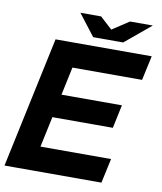

<svg xmlns="http://www.w3.org/2000/svg" viewBox="-99 -921 837 995"><g transform="rotate(10 319.5 -424.0)"><path d="M-7 0 140 -690H279L132 0ZM55 0 83 -129H531L503 0ZM117 -290 143 -413H538L512 -290ZM175 -561 202 -690H646L618 -561ZM367 -735 387 -771 504 -848H624L488 -735ZM330 -735 243 -848H352L436 -771L451 -735Z"/></g></svg>

Font: Radio Canada Big SemiBold
Style: Italic
Weight: 600
Italic angle: -12°
Designer: Étienne Aubert Bonn
Foundry: Coppers and Brasses
Version: Version 1.001